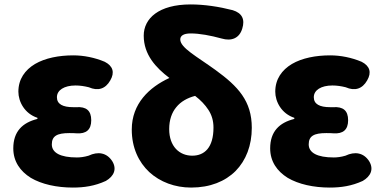

<svg xmlns="http://www.w3.org/2000/svg" viewBox="-20 -833 1743 867"><path d="M138 -544C93 -517 63 -476 63 -419C63 -374 91 -320 149 -301V-296C81 -279 40 -239 40 -163C40 -104 71 -60 119 -30C168 -1 236 14 309 14C360 14 408 7 458 -16C494 -37 509 -69 487 -105C462 -144 422 -150 380 -130C360 -124 342 -122 327 -122C253 -122 214 -143 214 -181C214 -219 238 -232 293 -232C304 -232 315 -232 326 -231C369 -228 392 -247 392 -290C392 -334 369 -352 325 -349C320 -349 316 -349 311 -349C263 -349 237 -363 237 -394C237 -426 270 -447 321 -447C341 -447 361 -444 381 -439C422 -421 456 -431 478 -470C499 -506 490 -535 453 -554C408 -573 358 -583 311 -583C246 -583 184 -571 138 -544Z M654 -56C703 -11 770 14 843 14C929 14 997 -14 1044 -61C1091 -109 1117 -176 1117 -256C1117 -377 1055 -443 953 -517C869 -578 794 -617 794 -655C794 -671 808 -682 841 -682C881 -682 930 -673 981 -659C1025 -646 1061 -660 1074 -704C1087 -746 1073 -774 1031 -787C969 -803 902 -813 841 -813C696 -813 629 -749 629 -672C629 -586 684 -527 745 -481C654 -439 575 -365 575 -248C575 -166 606 -101 654 -56ZM921 -337C936 -314 944 -288 944 -257C944 -166 903 -130 848 -130C791 -130 744 -171 744 -250C744 -292 756 -325 776 -349C796 -374 826 -391 861 -400C886 -381 906 -360 921 -337Z M1298 -544C1253 -517 1223 -476 1223 -419C1223 -374 1251 -320 1309 -301V-296C1241 -279 1200 -239 1200 -163C1200 -104 1231 -60 1279 -30C1328 -1 1396 14 1469 14C1520 14 1568 7 1618 -16C1654 -37 1669 -69 1647 -105C1622 -144 1582 -150 1540 -130C1520 -124 1502 -122 1487 -122C1413 -122 1374 -143 1374 -181C1374 -219 1398 -232 1453 -232C1464 -232 1475 -232 1486 -231C1529 -228 1552 -247 1552 -290C1552 -334 1529 -352 1485 -349C1480 -349 1476 -349 1471 -349C1423 -349 1397 -363 1397 -394C1397 -426 1430 -447 1481 -447C1501 -447 1521 -444 1541 -439C1582 -421 1616 -431 1638 -470C1659 -506 1650 -535 1613 -554C1568 -573 1518 -583 1471 -583C1406 -583 1344 -571 1298 -544Z"/></svg>

Font: GenSenRounded2 TW H
Style: Regular
Weight: 900
Version: Version 2.100;PS 2.1;hotconv 16.6.51;makeotf.lib2.5.65220 DE